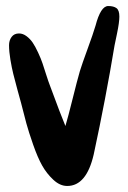

<svg xmlns="http://www.w3.org/2000/svg" viewBox="-20 -624 426 637"><path d="M339 -604Q357 -604 366.5 -597Q376 -590 376 -569Q376 -550 368.5 -514Q361 -478 360 -473Q331 -298 291 -112Q267 -7 203 -7Q179 -7 157 -27.5Q135 -48 120 -74.5Q105 -101 90 -144Q75 -187 67.5 -214.5Q60 -242 50 -282Q46 -296 37.5 -327.5Q29 -359 24 -379Q19 -399 14.5 -426Q10 -453 10 -474Q10 -490 18.5 -501.5Q27 -513 43 -513Q56 -513 68 -504Q80 -495 88.5 -482.5Q97 -470 106.5 -449.5Q116 -429 121 -414Q126 -399 133.5 -375.5Q141 -352 145 -342Q183 -239 197 -206Q206 -236 221 -296.5Q236 -357 245 -388Q252 -411 270.5 -461.5Q289 -512 297 -539Q314 -604 339 -604Z"/></svg>

Font: Because We Mentor
Style: Regular
Weight: 400
Designer: Liz Wetzel, Aaron Williamson, Russ McMullin
Foundry: Red Hat
Version: Version 1.000